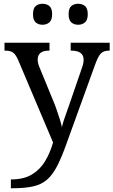

<svg xmlns="http://www.w3.org/2000/svg" viewBox="-20 -764 605 1024"><path d="M38 193Q106 193 149.5 167Q193 141 220 96.5Q247 52 263 -4L78 -441Q65 -472 50.5 -483Q36 -494 7 -494H4V-536H244V-494H241Q181 -494 181 -446Q181 -429 189 -409L262 -231Q272 -208 281.5 -180.5Q291 -153 299 -128Q307 -103 310 -86Q317 -115 328.5 -146Q340 -177 350 -207L417 -402Q426 -426 426 -445Q426 -494 360 -494H357V-536H565V-494H562Q533 -494 518 -479Q503 -464 486 -416L334 4Q308 77 284 123Q260 169 230.5 194.5Q201 220 157 230Q113 240 47 240H38ZM397 -632Q375 -632 360.5 -644.5Q346 -657 346 -688Q346 -720 360.5 -732Q375 -744 397 -744Q418 -744 433 -732Q448 -720 448 -688Q448 -657 433 -644.5Q418 -632 397 -632ZM207 -632Q185 -632 170.5 -644.5Q156 -657 156 -688Q156 -720 170.5 -732Q185 -744 207 -744Q228 -744 243 -732Q258 -720 258 -688Q258 -657 243 -644.5Q228 -632 207 -632Z"/></svg>

Font: NotoSerif-Regular
Style: Regular
Weight: 400
Designer: Monotype Design Team
Foundry: Monotype Imaging Inc.
Version: Version 2.007; ttfautohint (v1.8) -l 8 -r 50 -G 200 -x 14 -D